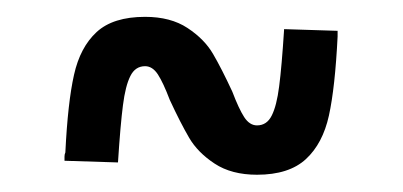

<svg xmlns="http://www.w3.org/2000/svg" viewBox="-20 -395 478 228"><path d="M285.2 -246.1Q296.9 -246.1 302.7 -257.8Q308.6 -269.5 311.5 -292.5Q314.5 -315.4 317.4 -360.4L380.9 -358.4V-351.6Q377.9 -291 370.6 -257.8Q363.3 -224.6 343.3 -206.1Q323.2 -187.5 285.2 -187.5Q254.9 -187.5 234.9 -200.7Q214.8 -213.9 204.6 -231.4Q194.3 -249 181.6 -276.4Q173.8 -296.9 167.5 -306.6Q161.1 -316.4 152.3 -316.4Q140.6 -316.4 134.8 -304.7Q128.9 -293 126 -270Q123 -247.1 120.1 -202.1L56.6 -204.1Q56.6 -206.1 56.6 -209Q56.6 -211.9 57.6 -213.9Q60.5 -273.4 67.9 -306.2Q75.2 -338.9 94.7 -356.9Q114.3 -375 152.3 -375Q182.6 -375 202.6 -361.8Q222.7 -348.6 232.9 -331.1Q243.2 -313.5 255.9 -286.1Q263.7 -265.6 270 -255.9Q276.4 -246.1 285.2 -246.1Z"/></svg>

Font: Sudo Variable
Style: Regular
Weight: 400
Monospace: yes
Designer: Jens Kutilek
Foundry: Jens Kutilek
Version: Version 0.040